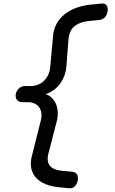

<svg xmlns="http://www.w3.org/2000/svg" viewBox="-20 -885 640 1071"><path d="M312 160Q268 156 235 142.5Q202 129 181.5 107Q161 85 154.5 54Q148 23 158 -16L207 -210Q213 -233 211 -252Q209 -271 199.5 -285Q190 -299 174 -307Q158 -315 136 -315H106Q85 -315 75 -327.5Q65 -340 68 -360Q72 -380 86.5 -392.5Q101 -405 121 -405H151Q174 -405 193 -413Q212 -421 226 -435Q240 -449 249 -468Q258 -487 260 -510L276 -684Q279 -723 296.5 -754Q314 -785 342.5 -807Q371 -829 409 -842.5Q447 -856 492 -860L548 -865Q568 -867 575.5 -853.5Q583 -840 580 -820Q576 -800 564 -787.5Q552 -775 531 -773L475 -768Q427 -763 397 -740Q367 -717 362 -666L350 -510Q347 -481 335 -453Q323 -425 303 -403.5Q283 -382 256 -368.5Q229 -355 198 -355L199 -365Q231 -365 253 -351.5Q275 -338 287 -316Q299 -294 301.5 -266.5Q304 -239 297 -210L251 -32Q244 -7 246.5 11Q249 29 259.5 41Q270 53 287.5 59.5Q305 66 328 68L382 73Q402 75 409.5 87.5Q417 100 414 120Q410 140 398 153.5Q386 167 366 165Z"/></svg>

Font: Maple Mono
Style: Italic
Weight: 400
Italic angle: -10°
Monospace: yes
Designer: subframe7536
Version: Version 7.300